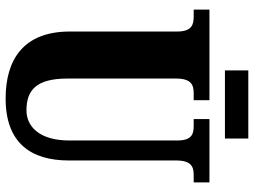

<svg xmlns="http://www.w3.org/2000/svg" viewBox="-130 -762 902 682"><g transform="rotate(90 321.0 -421.0)"><path d="M230 -769H472V-852H230ZM330 10C488 10 550 -80 550 -214V-595C550 -651 573 -658 603 -658H628V-714H403V-658H427C457 -658 479 -651 479 -599V-216C479 -111 430 -64 372 -64C300 -64 259 -99 259 -210V-595C259 -651 283 -658 312 -658H336V-714H14V-658H39C68 -658 92 -651 92 -599V-218C92 -54 191 10 330 10Z"/></g></svg>

Font: Noto Serif Myanmar ExtraCondensed Black
Style: Regular
Weight: 900
Width: 2
Designer: Ben Mitchell and the Monotype Design Team
Foundry: Monotype Imaging Inc.
Version: Version 2.106